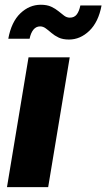

<svg xmlns="http://www.w3.org/2000/svg" viewBox="-20 -772 439 792"><path d="M8.8 0 97.7 -535.6H267.6L178.7 0ZM264.6 -608.9Q239.3 -608.9 222.2 -616.9Q205.1 -625 192.4 -636Q179.7 -647 168.7 -655Q157.7 -663.1 145.5 -663.1Q128.9 -663.1 117.9 -649.7Q106.9 -636.2 102.1 -612.3H14.2Q26.9 -681.6 64 -717Q101.1 -752.4 148.4 -752.4Q173.8 -752.4 191.2 -744.4Q208.5 -736.3 221.2 -725.8Q233.9 -715.3 244.6 -707.3Q255.4 -699.2 268.1 -699.2Q286.6 -699.2 296.6 -712.4Q306.6 -725.6 311.5 -749.5H398.9Q386.2 -681.2 348.6 -645Q311 -608.9 264.6 -608.9Z"/></svg>

Font: Inter 20pt ExtraBold
Style: Italic
Weight: 800
Italic angle: -9.3988°
Version: Version 4.001;git-66647c0bb